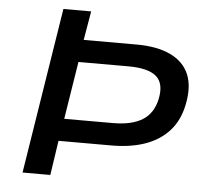

<svg xmlns="http://www.w3.org/2000/svg" viewBox="-51 -759 872 813"><g transform="rotate(5 385.0 -352.5)"><path d="M74 0 186 -705H304L283 -582H508Q595 -582 652 -555Q709 -528 731 -476Q753 -424 737 -346Q723 -278 683 -234Q643 -190 581.5 -168.5Q520 -147 440 -147H214L192 0ZM230 -242H436Q517 -242 562.5 -270.5Q608 -299 621 -360Q635 -427 600.5 -457Q566 -487 481 -487H269Z"/></g></svg>

Font: Nunito Sans 7pt SemiExpanded SemiBold
Style: Italic
Weight: 600
Width: 6
Italic angle: -9°
Designer: Vernon Adams
Foundry: Vernon Adams
Version: Version 3.101;gftools[0.9.27]